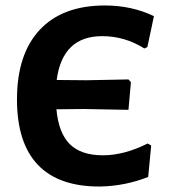

<svg xmlns="http://www.w3.org/2000/svg" viewBox="-20 -672 621 701"><path d="M449 -271 286 -274 186 -273Q194 -186 235 -145.5Q276 -105 356 -105Q433 -105 519 -148L532 -141L521 -26Q438 7 346 9Q195 10 118.5 -70Q42 -150 42 -309Q42 -474 125 -563Q208 -652 363 -652Q461 -652 542 -613L518 -500L507 -495Q436 -540 353 -540Q208 -540 187 -380L295 -379L449 -382L458 -372Z"/></svg>

Font: Alegreya Sans
Style: Bold
Weight: 700
Designer: Juan Pablo del Peral
Foundry: Huerta Tipografica
Version: Version 2.007